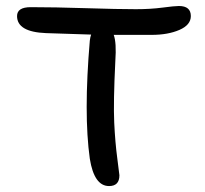

<svg xmlns="http://www.w3.org/2000/svg" viewBox="-20 -628 687 643"><path d="M345.2 -4.9Q295.4 -4.9 280.8 -96.2Q259.8 -246.1 280.8 -492.2Q282.2 -503.9 285.2 -512.2Q258.8 -512.7 133.8 -517.1Q37.1 -521 37.1 -574.2Q37.1 -604 83 -604Q161.6 -604 268.1 -600.6Q374.5 -597.2 435.1 -597.2Q483.4 -597.2 523.9 -602.5Q564.5 -607.9 579.1 -607.9Q619.1 -607.9 619.1 -574.2Q619.1 -544.4 580.8 -527.8Q542.5 -511.2 487.8 -511.2H360.8Q370.6 -485.4 366.2 -422.9Q359.4 -285.2 362.5 -217.8Q365.7 -150.4 372.8 -97.7Q379.9 -44.9 379.9 -41Q379.9 -4.9 345.2 -4.9Z"/></svg>

Font: Shantell Sans Irregular Bouncy
Style: Regular
Weight: 400
Designer: Stephen Nixon, Anya Danilova, Shantell Martin
Foundry: Arrow Type
Version: Version 1.006;[9816181b4]